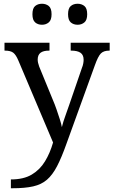

<svg xmlns="http://www.w3.org/2000/svg" viewBox="-20 -764 605 1024"><path d="M38 193Q106 193 149.5 167Q193 141 220 96.5Q247 52 263 -4L78 -441Q65 -472 50.5 -483Q36 -494 7 -494H4V-536H244V-494H241Q211 -494 196 -482.5Q181 -471 181 -446Q181 -438 183 -429Q185 -420 189 -409L262 -231Q272 -208 281.5 -180.5Q291 -153 299 -128Q307 -103 310 -86Q317 -115 328.5 -146Q340 -177 350 -207L417 -402Q422 -414 424 -425.5Q426 -437 426 -445Q426 -471 409.5 -482.5Q393 -494 360 -494H357V-536H565V-494H562Q533 -494 518 -479Q503 -464 486 -416L334 4Q308 77 284 123Q260 169 230.5 194.5Q201 220 157 230Q113 240 47 240H38ZM394 -632Q372 -632 357.5 -644.5Q343 -657 343 -688Q343 -720 357.5 -732Q372 -744 394 -744Q415 -744 430 -732Q445 -720 445 -688Q445 -657 430 -644.5Q415 -632 394 -632ZM204 -632Q182 -632 167.5 -644.5Q153 -657 153 -688Q153 -720 167.5 -732Q182 -744 204 -744Q225 -744 240 -732Q255 -720 255 -688Q255 -657 240 -644.5Q225 -632 204 -632Z"/></svg>

Font: Noto Serif Test
Style: Regular
Weight: 400
Version: Version 1.000